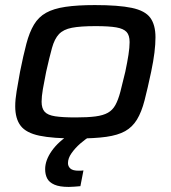

<svg xmlns="http://www.w3.org/2000/svg" viewBox="-20 -538 676 757"><path d="M282 8Q188 8 135.5 -3Q83 -14 61.5 -42Q40 -70 40 -119Q40 -145 45.5 -178Q51 -211 59 -255Q72 -320 84 -365.5Q96 -411 114 -441Q132 -471 161.5 -487.5Q191 -504 238 -511Q285 -518 354 -518Q447 -518 499.5 -507Q552 -496 572.5 -468Q593 -440 593 -391Q593 -364 589 -331Q585 -298 576 -255Q562 -189 550 -142.5Q538 -96 520 -66.5Q502 -37 473.5 -21Q445 -5 399 1.5Q353 8 282 8ZM278 -75Q326 -75 356.5 -79Q387 -83 405.5 -93.5Q424 -104 435 -124Q446 -144 454.5 -176Q463 -208 474 -255Q482 -293 486.5 -322Q491 -351 491 -372Q491 -399 479 -412Q467 -425 438.5 -430Q410 -435 357 -435Q297 -435 263.5 -428.5Q230 -422 212.5 -403.5Q195 -385 185 -349Q175 -313 162 -255Q154 -216 149 -186.5Q144 -157 144 -137Q144 -111 156 -97.5Q168 -84 197.5 -79.5Q227 -75 278 -75ZM251 199Q215 199 194.5 190Q174 181 166 165.5Q158 150 158 129Q158 94 184 57Q210 20 259 -11L335 0Q317 10 296.5 28Q276 46 262 66Q248 86 248 105Q248 118 257.5 126.5Q267 135 290 135Q294 135 298 135Q302 135 309 134L297 196Q285 197 273 198Q261 199 251 199Z"/></svg>

Font: Saira Expanded Medium
Style: Italic
Weight: 500
Width: 7
Italic angle: -12°
Designer: Hector Gatti with collaboration of the Omnibus-Type team
Foundry: Omnibus-Type
Version: Version 1.101